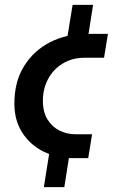

<svg xmlns="http://www.w3.org/2000/svg" viewBox="-20 -649 463 788"><path d="M254 -482 278 -629H362L341 -495ZM160 119 184 -32 265 -15 244 119ZM277 0Q213 0 158.5 -27Q104 -54 71.5 -104.5Q39 -155 39 -224Q39 -314 79 -378Q119 -442 186 -476Q253 -510 336 -510H423L407 -412H328Q276 -412 237 -388Q198 -364 177 -324Q156 -284 156 -236Q156 -189 175 -158.5Q194 -128 224.5 -113Q255 -98 289 -98H358L342 0Z"/></svg>

Font: MuseoModerno Medium
Style: Italic
Weight: 500
Italic angle: -9°
Designer: Pablo Cosgaya, Héctor Gatti, Marcela Romero, and the Authors of The MuseoModerno Project.
Foundry: Omnibus-Type Team
Version: Version 1.003